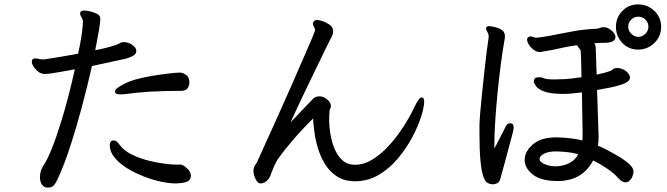

<svg xmlns="http://www.w3.org/2000/svg" viewBox="-20 -827 3040 875"><path d="M601 -594Q601 -580 585 -572Q569 -564 555 -560L399 -526Q355 -331 304 -172Q276 -84 245 -16Q236 5 226.5 16.5Q217 28 198.5 28Q180 28 171 14Q162 0 162 -19Q162 -48 177 -71Q212 -123 254 -258Q290 -370 321 -511Q233 -495 213.5 -492.5Q194 -490 186 -490H181H180Q159 -492 142 -512Q125 -532 125 -544.5Q125 -557 134 -560Q140 -562 150 -560Q160 -558 165 -557Q169 -557 172.5 -556.5Q176 -556 179 -556Q182 -556 228 -563.5Q274 -571 336 -582Q353 -660 357 -710Q357 -714 357.5 -718Q358 -722 358 -727Q358 -738 351.5 -748Q345 -758 345 -765Q345 -779 363 -779Q373 -779 389 -775.5Q405 -772 420 -765Q436 -758 437 -744V-740Q437 -723 431 -689.5Q425 -656 414 -598Q450 -605 478.5 -613Q507 -621 516 -625L531 -633Q538 -635 545 -635Q565 -635 582 -623Q600 -611 601 -597ZM529 -397Q504 -397 504 -409Q504 -417 513 -424.5Q522 -432 541 -442Q563 -455 599 -465Q656 -481 749 -492Q782 -496 797 -496H803Q815 -495 829 -485Q843 -475 843 -451Q843 -438 835 -425.5Q827 -413 807 -413Q654 -413 558 -399Q543 -397 529 -397ZM796 8Q796 8 782 9Q749 9 709.5 0Q670 -9 630 -25Q590 -41 556 -62.5Q522 -84 501 -110.5Q480 -137 480 -166Q480 -172 483 -179Q487 -187 497.5 -187Q508 -187 515 -179Q523 -171 526 -166Q545 -140 581 -122.5Q617 -105 657 -95Q697 -85 730 -81Q763 -77 776 -77H803Q815 -76 832.5 -60Q850 -44 850 -27V-25Q849 -8 836.5 -1Q824 6 796 8Z M1868 -338Q1879 -361 1887 -372Q1895 -383 1902 -383Q1913 -383 1913 -364Q1913 -338 1899 -294.5Q1885 -251 1858.5 -201Q1832 -151 1793.5 -105Q1755 -59 1706 -30Q1657 -1 1598 -1Q1550 -1 1516.5 -22.5Q1483 -44 1462 -78Q1424 -138 1412 -231Q1408 -261 1407 -287Q1359 -240 1316.5 -190.5Q1274 -141 1251 -108Q1235 -89 1211 -24Q1207 -13 1194.5 -2Q1182 9 1168 9Q1154 9 1144.5 -11.5Q1135 -32 1135 -48Q1135 -58 1138.5 -66.5Q1142 -75 1146 -79.5Q1150 -84 1153 -91Q1153 -91 1153.5 -91.5Q1154 -92 1154 -94L1258 -324L1314 -450Q1388 -619 1401.5 -651.5Q1415 -684 1416 -689Q1416 -696 1411 -704Q1406 -712 1406 -718.5Q1406 -725 1410 -729Q1415 -736 1424.5 -736Q1434 -736 1450.5 -730.5Q1467 -725 1482.5 -714Q1498 -703 1498 -685Q1498 -668 1487 -651Q1483 -644 1468 -613Q1446 -567 1401 -474.5Q1356 -382 1332 -330L1304 -269Q1314 -280 1354.5 -322.5Q1395 -365 1407 -377Q1418 -388 1436 -388Q1454 -388 1471 -374Q1488 -360 1488 -344Q1488 -339 1486 -334Q1484 -330 1483 -328Q1482 -326 1482 -324Q1480 -300 1480 -277Q1480 -254 1485.5 -218Q1491 -182 1504.5 -149.5Q1518 -117 1540.5 -96.5Q1563 -76 1599.5 -76Q1636 -76 1672 -97Q1708 -118 1740 -150.5Q1772 -183 1798 -219.5Q1824 -256 1842 -288Q1860 -320 1868 -338Z M2888 -807Q2931 -807 2962 -777.5Q2993 -748 2993 -704.5Q2993 -661 2962 -631Q2931 -601 2888 -601Q2845 -601 2816 -631.5Q2787 -662 2787 -704.5Q2787 -747 2816 -777Q2845 -807 2888 -807ZM2889 -659Q2907 -659 2921 -673Q2935 -687 2935 -705.5Q2935 -724 2921.5 -737.5Q2908 -751 2889 -751Q2870 -751 2856.5 -737.5Q2843 -724 2843 -705.5Q2843 -687 2857 -673Q2871 -659 2889 -659ZM2321 -244Q2321 -239 2315 -215Q2292 -127 2276.5 -71.5Q2261 -16 2260 -12Q2256 3 2246 8Q2236 13 2225.5 13Q2215 13 2203.5 7.5Q2192 2 2184 -19Q2165 -66 2165 -222V-255Q2166 -298 2176 -393Q2190 -529 2197.5 -588Q2205 -647 2206 -650.5Q2207 -654 2207 -659Q2207 -672 2201 -681.5Q2195 -691 2195 -697V-699Q2197 -708 2210 -708Q2223 -707 2241 -702Q2259 -697 2270 -688Q2281 -679 2281 -662Q2281 -652 2279 -644Q2262 -548 2247 -400Q2233 -253 2233 -166V-150Q2253 -187 2284 -249Q2291 -265 2304 -265H2308Q2321 -264 2321 -244ZM2708 -205Q2708 -183 2705 -163Q2736 -151 2791 -119Q2821 -102 2844 -82.5Q2867 -63 2867 -45Q2867 -34 2860 -18Q2856 -10 2848.5 -3Q2841 4 2829 4Q2816 4 2799 -14Q2780 -36 2748.5 -57.5Q2717 -79 2683 -96Q2661 -53 2623 -28.5Q2585 -4 2529 -2Q2525 -2 2520 -2Q2446 -2 2408.5 -31.5Q2371 -61 2371 -98V-99Q2372 -138 2409 -169.5Q2446 -201 2515 -201H2520Q2587 -199 2634 -187Q2635 -196 2635 -206V-232L2632 -406Q2580 -399 2547 -399Q2491 -399 2462 -409.5Q2433 -420 2423 -434Q2413 -448 2413 -456Q2413 -464 2418 -471Q2425 -475 2437.5 -475Q2450 -475 2460 -470Q2470 -465 2509 -465Q2528 -465 2555 -466.5Q2582 -468 2630 -475Q2629 -514 2628.5 -547Q2628 -580 2626 -596Q2625 -601 2619 -607.5Q2613 -614 2610 -621Q2578 -617 2546 -610Q2492 -598 2477 -596Q2462 -594 2454.5 -592Q2447 -590 2439 -590Q2425 -590 2411.5 -600.5Q2398 -611 2390 -624Q2382 -637 2382 -646Q2382 -655 2390 -659Q2392 -661 2398 -661Q2404 -661 2411 -658Q2418 -655 2423 -655Q2428 -655 2430 -655.5Q2432 -656 2455 -659Q2478 -662 2516.5 -670Q2555 -678 2597.5 -685.5Q2640 -693 2696 -696Q2706 -696 2713 -699.5Q2720 -703 2731 -703H2736Q2748 -702 2763.5 -690.5Q2779 -679 2784 -665V-664L2785 -659Q2785 -635 2744 -632Q2713 -632 2688 -630Q2695 -623 2695 -604Q2695 -597 2696.5 -563.5Q2698 -530 2699 -487Q2738 -495 2760 -503Q2768 -506 2772.5 -511Q2777 -516 2788 -517H2792Q2812 -517 2829 -505.5Q2846 -494 2850 -480V-479Q2851 -474 2851 -473Q2851 -464 2841 -455.5Q2831 -447 2799.5 -437.5Q2768 -428 2701 -417Q2702 -383 2707 -236ZM2512 -69Q2543 -69 2572 -82.5Q2601 -96 2615 -124Q2591 -131 2567.5 -133.5Q2544 -136 2518 -137H2514Q2481 -137 2460 -127Q2439 -117 2439 -101Q2439 -90 2460 -80Q2481 -70 2509 -69Z"/></svg>

Font: Moon Stars Kai
Style: Bold
Weight: 700
Designer: GuiWonder
Version: Version 1.101